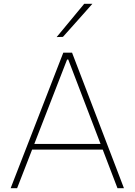

<svg xmlns="http://www.w3.org/2000/svg" viewBox="-20 -990 708 1010"><path d="M36 0Q58.5 -58 83 -121.2Q107.5 -184.5 130 -242L225 -486.5Q250.5 -552 271.2 -605.5Q292 -659 313 -713H359Q380 -658.5 400.2 -605.5Q420.5 -552.5 446 -486L540 -240.5Q562.5 -181.5 586.5 -119.2Q610.5 -57 632 0H598Q572.5 -67 545.2 -138Q518 -209 494 -272L339 -677H333L177 -275.5Q151.5 -210 124 -138.8Q96.5 -67.5 70 0ZM137 -203V-233H532V-203ZM278 -795Q315 -839.5 351 -883Q387 -926.5 423 -970H466Q440 -940.5 414.2 -911.5Q388.5 -882.5 362.8 -853.8Q337 -825 311 -796Z"/></svg>

Font: Commissioner Thin
Style: Regular
Weight: 100
Designer: Kostas Bartsokas
Foundry: Kostas Bartsokas
Version: Version 1.001;gftools[0.9.23]